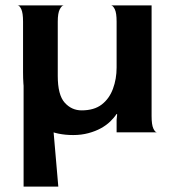

<svg xmlns="http://www.w3.org/2000/svg" viewBox="-20 -488 637 708"><path d="M67 200V-193H161L195 200ZM250 10Q192 10 150 -10.5Q108 -31 86.5 -81.5Q65 -132 65 -222V-408Q65 -440 58.5 -454Q52 -468 45 -468H215Q208 -468 200.5 -454Q193 -440 193 -408V-208Q193 -138 218.5 -109.5Q244 -81 281 -81Q327 -81 355 -102.5Q383 -124 396.5 -160.5Q410 -197 410 -239V-408Q410 -440 403.5 -453.5Q397 -467 390 -468H539V-60Q539 -28 545.5 -14Q552 0 559 0H410V-46L412 -66L410 -68Q401 -54 386.5 -40Q372 -26 352 -15Q332 -4 306 3Q280 10 250 10Z"/></svg>

Font: Red Rose SemiBold
Style: Regular
Weight: 600
Designer: Jaikishan Patel
Version: Version 2.000